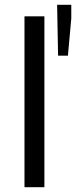

<svg xmlns="http://www.w3.org/2000/svg" viewBox="-20 -780 317 800"><path d="M218 -760 222 -548H263L277 -703V-760ZM82 -712V0H165V-712Z"/></svg>

Font: Cambridge Sans
Style: Regular
Weight: 400
Version: Version 2.020;PS 002.020;hotconv 1.0.88;makeotf.lib2.5.64775